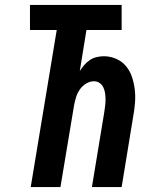

<svg xmlns="http://www.w3.org/2000/svg" viewBox="-20 -755 640 775"><path d="M104 0 209 -634H101V-735H471V-634H329L302 -468Q310 -481 320 -492.5Q330 -504 342.5 -512.5Q355 -521 370 -524.5Q385 -528 399 -528Q425 -528 449 -517.5Q473 -507 489 -487.5Q505 -468 513 -443.5Q521 -419 524 -393.5Q527 -368 525 -341Q523 -314 518 -287L471 0H351L401 -303Q403 -316 404.5 -329Q406 -342 406 -354.5Q406 -367 404 -379.5Q402 -392 397 -402.5Q392 -413 382 -420Q372 -427 359 -427Q343 -427 327.5 -417.5Q312 -408 302 -393.5Q292 -379 287 -362.5Q282 -346 279 -330L224 0Z"/></svg>

Font: Zed Sans Extended
Style: Bold Italic
Weight: 700
Width: 7
Italic angle: -9°
Designer: Belleve Invis
Foundry: Belleve Invis
Version: Version 1.0.0; ttfautohint (v1.8.4)